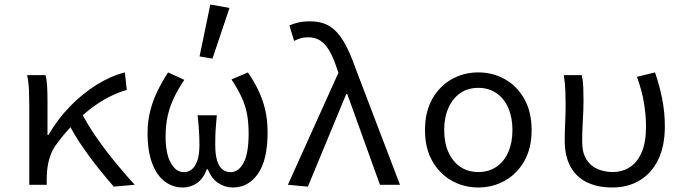

<svg xmlns="http://www.w3.org/2000/svg" viewBox="-20 -819 3040 851"><path d="M109.8 0V-352.6Q109.8 -382 108.4 -417.8Q107 -453.6 100.3 -486.1H181.8Q187.2 -466.8 188.9 -435.9Q190.5 -404.9 190.5 -372.7V-220.6H194.5Q235 -290.4 290.3 -347.4Q345.7 -404.4 408.6 -443.5Q471.5 -482.6 533.4 -498.1L542 -420.3Q502.8 -409.6 462 -388.5Q421.1 -367.4 380.7 -336.3Q340.2 -305.2 300.6 -263.9Q261 -222.7 224.4 -171.5Q206.6 -145.6 196.9 -108.9Q187.1 -72.3 187.1 -25.3V0ZM484.1 8.2Q453.2 -27.4 416.6 -72.9Q379.9 -118.3 345.6 -168.6Q311.2 -218.8 285.1 -269L340.3 -321.6Q366.6 -269.1 406 -212.1Q445.3 -155.2 490.2 -100.5Q535.1 -45.8 577 0Z M790 12Q746 12 710.5 -14.5Q675 -41 654.5 -95Q634 -149 634 -229Q634 -281 646 -328Q658 -375 679 -417.5Q700 -460 725 -498L797 -465Q770 -425 751.5 -386.5Q733 -348 723.5 -306.5Q714 -265 714 -214Q714 -138 737 -97Q760 -56 795 -56Q814 -56 829.5 -68Q845 -80 854.5 -106.5Q864 -133 864 -178Q864 -198 863 -218Q862 -238 860.5 -260Q859 -282 856 -308H941Q939 -282 937 -260Q935 -238 934.5 -218Q934 -198 934 -178Q934 -132 943 -105Q952 -78 967.5 -67Q983 -56 1002 -56Q1038 -56 1060 -98Q1082 -140 1082 -227Q1082 -277 1074.5 -315.5Q1067 -354 1050 -390Q1033 -426 1006 -467L1079 -498Q1105 -460 1124.5 -420Q1144 -380 1155 -334.5Q1166 -289 1166 -232Q1166 -110 1123.5 -49Q1081 12 1012 12Q977 12 947.5 -7.5Q918 -27 901 -69H897Q881 -27 853 -7.5Q825 12 790 12ZM921.7 -559.3 864.5 -568.9 912.2 -799 997.3 -783.9Z M1344.6 8.2 1256 0 1480.1 -496.7 1471.8 -520.1Q1456.1 -567.2 1438.4 -596.6Q1420.7 -625.9 1398.5 -639.8Q1376.3 -653.7 1346.3 -653.7Q1326 -653.7 1311.6 -649.1Q1297.2 -644.5 1283.6 -637.7L1262.8 -706.2Q1280.3 -714.1 1301.6 -719.2Q1322.9 -724.4 1354.9 -724.4Q1406.4 -724.4 1441.4 -702.5Q1476.4 -680.5 1503.2 -635.2Q1530 -589.8 1554.8 -519L1752.8 0H1664.1L1518.9 -402.8H1514.9Z M2100 12Q2035.9 12 1982.3 -18.1Q1928.7 -48.1 1896.2 -105Q1863.7 -161.9 1863.7 -242.4Q1863.7 -323.5 1896.2 -380.8Q1928.7 -438 1982.3 -468Q2035.9 -498.1 2100 -498.1Q2164.1 -498.1 2217.7 -468Q2271.3 -438 2303.8 -380.8Q2336.3 -323.5 2336.3 -242.4Q2336.3 -161.9 2303.8 -105Q2271.3 -48.1 2217.7 -18.1Q2164.1 12 2100 12ZM2100 -56.5Q2146.3 -56.5 2180.4 -79.7Q2214.5 -102.9 2232.9 -144.8Q2251.3 -186.7 2251.3 -242.4Q2251.3 -298.1 2232.9 -340.3Q2214.5 -382.6 2180.4 -406.1Q2146.3 -429.6 2100 -429.6Q2053.7 -429.6 2019.9 -406.1Q1986.2 -382.6 1967.4 -340.3Q1948.7 -298.1 1948.7 -242.4Q1948.7 -186.7 1967.4 -144.8Q1986.2 -102.9 2019.9 -79.7Q2053.7 -56.5 2100 -56.5Z M2694 12Q2628.7 12 2581.2 -11.2Q2533.6 -34.5 2508.3 -80.8Q2483 -127.1 2483 -196.8Q2483 -236 2485 -275Q2487 -314.1 2487 -352.6Q2487 -382 2485.9 -414.9Q2484.9 -447.9 2478.8 -486.1H2558.8Q2564.2 -461.1 2565.2 -433Q2566.3 -404.9 2566.3 -372.7Q2566.3 -335.1 2563.3 -284.3Q2560.3 -233.6 2560.3 -191.9Q2560.3 -143 2578.9 -113Q2597.5 -83.1 2628.5 -69.8Q2659.5 -56.5 2695.3 -56.5Q2738.1 -56.5 2771.3 -77.8Q2804.6 -99.1 2823.9 -143.6Q2843.3 -188 2843.3 -256.6Q2843.3 -307.8 2834.4 -362.1Q2825.5 -416.4 2803.2 -478.5L2883.2 -498.1Q2903.6 -438.9 2915.2 -379.6Q2926.8 -320.2 2926.8 -259.3Q2926.8 -171.9 2897.3 -111.4Q2867.8 -50.8 2815.3 -19.4Q2762.8 12 2694 12Z"/></svg>

Font: Source Code Pro ExtraLight
Style: Regular
Weight: 200
Monospace: yes
Designer: Paul D. Hunt, Teo Tuominen
Foundry: Adobe
Version: Version 1.026;hotconv 1.1.0;makeotfexe 2.6.0